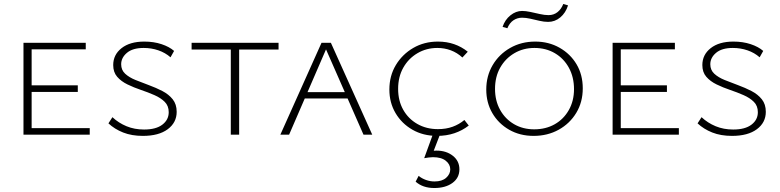

<svg xmlns="http://www.w3.org/2000/svg" viewBox="-20 -677 3920 965"><path d="M98 0V-462H139V0ZM112 0V-33H431V0ZM112 -215V-248H371V-215ZM112 -429V-462H411V-429Z M828 -113Q828 -145 808 -165Q788 -185 756 -199Q724 -213 688.5 -225Q653 -237 621 -252.5Q589 -268 569 -291Q549 -314 549 -350Q549 -402 591 -435Q633 -468 705 -468Q753 -468 792 -455Q831 -442 855 -421L837 -389Q811 -412 776 -424Q741 -436 702 -436Q647 -436 618 -411.5Q589 -387 589 -354Q589 -325 609 -306.5Q629 -288 661 -275Q693 -262 728.5 -249Q764 -236 796 -219.5Q828 -203 848 -178Q868 -153 868 -115Q868 -61 823 -27.5Q778 6 698 6Q642 6 599 -11Q556 -28 525 -57L545 -88Q576 -59 616 -42.5Q656 -26 704 -26Q764 -26 796 -50.5Q828 -75 828 -113Z M1140 0V-462H1182V0ZM943 -428V-462H1380V-428Z M1389 0 1596 -462H1643L1851 0H1807L1611 -446H1626L1433 0ZM1490 -182 1502 -214H1731L1746 -182Z M2177 6Q2107 6 2053 -25Q1999 -56 1968 -108.5Q1937 -161 1937 -227Q1937 -296 1969.5 -350Q2002 -404 2057 -436Q2112 -468 2181 -468Q2225 -468 2262.5 -455Q2300 -442 2331 -417L2304 -388Q2278 -412 2246 -424Q2214 -436 2178 -436Q2123 -436 2078 -409.5Q2033 -383 2007 -337Q1981 -291 1981 -230Q1981 -171 2006.5 -125.5Q2032 -80 2077.5 -54Q2123 -28 2181 -28Q2222 -28 2255 -40Q2288 -52 2314 -74L2336 -46Q2304 -21 2264 -7.5Q2224 6 2177 6ZM2155 0H2191L2154 96L2128 87Q2137 84 2149.5 82Q2162 80 2174 80Q2223 80 2256 106Q2289 132 2289 174Q2289 217 2254 242.5Q2219 268 2163 268Q2134 268 2110.5 260Q2087 252 2069 236L2084 207Q2100 220 2121 227.5Q2142 235 2164 235Q2202 235 2222.5 216.5Q2243 198 2243 174Q2243 149 2220.5 131Q2198 113 2156 113Q2147 113 2135 114.5Q2123 116 2112 118Z M2662 6Q2593 6 2539 -25Q2485 -56 2454.5 -108.5Q2424 -161 2424 -227Q2424 -295 2456 -349.5Q2488 -404 2544 -436Q2600 -468 2670 -468Q2738 -468 2792.5 -437Q2847 -406 2878 -353.5Q2909 -301 2909 -233Q2909 -164 2876.5 -110Q2844 -56 2788 -25Q2732 6 2662 6ZM2665 -27Q2723 -27 2768 -52.5Q2813 -78 2839 -124Q2865 -170 2865 -229Q2865 -289 2839.5 -336Q2814 -383 2769 -409.5Q2724 -436 2666 -436Q2610 -436 2565 -409.5Q2520 -383 2494 -337Q2468 -291 2468 -230Q2468 -171 2493.5 -125Q2519 -79 2563.5 -53Q2608 -27 2665 -27ZM2530 -535 2506 -542Q2518 -578 2545.5 -600Q2573 -622 2604 -622Q2622 -622 2645.5 -617Q2669 -612 2693 -606.5Q2717 -601 2737 -601Q2763 -601 2782 -616Q2801 -631 2811 -657L2835 -650Q2823 -612 2796 -589.5Q2769 -567 2735 -567Q2714 -567 2691 -572.5Q2668 -578 2645.5 -583Q2623 -588 2604 -588Q2580 -588 2560.5 -575Q2541 -562 2530 -535Z M3059 0V-462H3100V0ZM3073 0V-33H3392V0ZM3073 -215V-248H3332V-215ZM3073 -429V-462H3372V-429Z M3789 -113Q3789 -145 3769 -165Q3749 -185 3717 -199Q3685 -213 3649.5 -225Q3614 -237 3582 -252.5Q3550 -268 3530 -291Q3510 -314 3510 -350Q3510 -402 3552 -435Q3594 -468 3666 -468Q3714 -468 3753 -455Q3792 -442 3816 -421L3798 -389Q3772 -412 3737 -424Q3702 -436 3663 -436Q3608 -436 3579 -411.5Q3550 -387 3550 -354Q3550 -325 3570 -306.5Q3590 -288 3622 -275Q3654 -262 3689.5 -249Q3725 -236 3757 -219.5Q3789 -203 3809 -178Q3829 -153 3829 -115Q3829 -61 3784 -27.5Q3739 6 3659 6Q3603 6 3560 -11Q3517 -28 3486 -57L3506 -88Q3537 -59 3577 -42.5Q3617 -26 3665 -26Q3725 -26 3757 -50.5Q3789 -75 3789 -113Z"/></svg>

Font: Ysabeau SC ExtraLight
Style: Regular
Weight: 250
Designer: Christian Thalmann (Catharsis Fonts)
Version: Version 2.001;gftools[0.9.30]; featfreeze: smcp